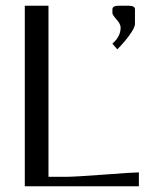

<svg xmlns="http://www.w3.org/2000/svg" viewBox="-20 -653 531 673"><path d="M453.1 -620.1V-569.8Q453.1 -556.2 433.6 -529.5Q414.1 -502.9 391.1 -480L374 -500Q402.8 -524.9 402.8 -556.2Q402.8 -568.8 388.4 -585Q374 -601.1 374 -606.9V-620.1Q374 -632.8 395 -632.8H432.1Q453.1 -632.8 453.1 -620.1ZM66.9 -632.8H149.9V-33.2H209Q241.2 -33.2 344.7 -41Q448.2 -48.8 466.8 -48.8V0H66.9Z"/></svg>

Font: Resagokr
Style: Regular
Weight: 500
Designer: gluk
Foundry: gluk
Version: Version 0.95